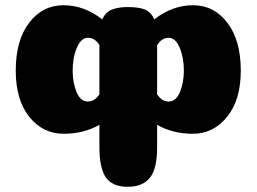

<svg xmlns="http://www.w3.org/2000/svg" viewBox="-20 -711 978 732"><path d="M623 -324Q596 -324 579 -352V-538Q596 -567 623 -567Q649 -567 665 -529Q681 -491 681 -442Q681 -396 666 -360Q651 -324 623 -324ZM272 -360Q257 -396 257 -442Q257 -491 273 -529Q289 -567 315 -567Q342 -567 359 -539V-461V-352Q342 -324 314 -324Q287 -324 272 -360ZM716 -691Q637 -691 568 -637Q556 -665 532 -675Q508 -684 469 -684H461Q427 -683 406 -674Q382 -665 370 -637Q301 -691 222 -691Q142 -691 91 -624Q40 -557 40 -442Q40 -330 92 -265Q144 -201 223 -201Q299 -201 359 -235V-149Q359 -107 366 -78Q373 -47 387 -30Q410 -2 457 1H464H469Q524 1 552 -34Q579 -68 579 -149V-235Q639 -201 715 -201Q794 -201 846 -266Q898 -330 898 -442Q898 -557 847 -624Q796 -691 716 -691Z"/></svg>

Font: Coiny 2.0
Style: Regular
Weight: 400
Version: Version 1.001 July 11, 2018